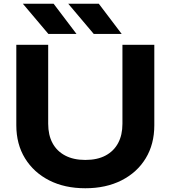

<svg xmlns="http://www.w3.org/2000/svg" viewBox="-20 -989 910 1024"><path d="M237 -329Q237 -269 260 -226Q283 -183 327.5 -159.5Q372 -136 435 -136Q499 -136 543 -159.5Q587 -183 610 -226Q633 -269 633 -329V-750H803V-321Q803 -220 757 -144.5Q711 -69 628 -27Q545 15 435 15Q325 15 242.5 -27Q160 -69 113.5 -144.5Q67 -220 67 -321V-750H237ZM507 -969 629 -808H480L344 -969ZM266 -969 388 -808H238L102 -969Z"/></svg>

Font: Unbounded Medium
Style: Regular
Weight: 500
Designer: Luke Prowse, Jean-Baptiste Morizot, Fátima Lázaro, Florian Runge
Foundry: NaN
Version: Version 1.700